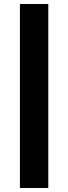

<svg xmlns="http://www.w3.org/2000/svg" viewBox="-20 -830 339 955"><path d="M220.2 -810.1V105H79.1V-810.1Z"/></svg>

Font: Fira Sans Compressed
Style: Bold
Weight: 700
Width: 1
Designer: Carrois Corporate & Edenspiekermann AG
Foundry: Carrois Corporate GbR & Edenspiekermann AG
Version: Version 4.203;PS 004.203;hotconv 1.0.88;makeotf.lib2.5.64775